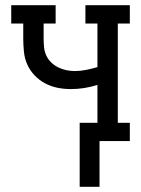

<svg xmlns="http://www.w3.org/2000/svg" viewBox="-20 -540 540 735"><path d="M285 175V-70H353V-215Q328 -207 302.5 -203Q277 -199 251 -199Q225 -199 200 -204Q175 -209 152.5 -221Q130 -233 112 -252Q94 -271 84 -294Q74 -317 71.5 -343Q69 -369 69 -394V-450H23V-520H193V-450H147V-394Q147 -377 148.5 -360.5Q150 -344 156.5 -329Q163 -314 175 -302Q187 -290 202 -282.5Q217 -275 233.5 -271.5Q250 -268 266 -268Q288 -268 310 -272.5Q332 -277 353 -283V-450H307V-520H477V-450H431V-70H477V0H361V175Z"/></svg>

Font: Iosevka Curly Slab
Style: Regular
Weight: 400
Monospace: yes
Designer: Belleve Invis
Foundry: Belleve Invis
Version: Version 22.1.2; ttfautohint (v1.8.4)